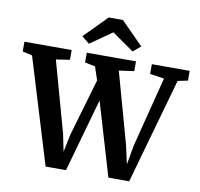

<svg xmlns="http://www.w3.org/2000/svg" viewBox="-120 -1092 1254 1204"><g transform="rotate(10 507.0 -490.0)"><path d="M-18.6 -680.8V-743H282.3V-680.8L194.8 -667.6L320 -217.3L342.8 -106.3L365.5 -217.3L472.2 -582.6L444.1 -667.6L378.4 -680.8V-743H691.6V-680.8L595.5 -667.6L720.9 -217.3L747.6 -96.8L768.7 -217.3L883.2 -667.6L792.7 -680.8V-743H1033.7V-680.8L969.9 -667.6L780.1 5H647.8L509.3 -461.9L377.8 5H248L43.1 -667ZM475.6 -984.6H565.6L708.1 -840.9L659.5 -800.6L520.6 -897.8L381.6 -800.6L333.1 -840.2Z"/></g></svg>

Font: Merriweather 7pt Light
Style: Regular
Weight: 300
Designer: Eben Sorkin
Foundry: Eben Sorkin
Version: Version 2.200;gftools[0.9.31]